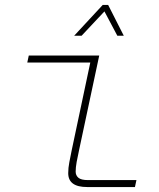

<svg xmlns="http://www.w3.org/2000/svg" viewBox="-20 -754 640 774"><path d="M331 0Q255 0 255 -56Q255 -77 259.5 -100Q264 -123 269 -148L344 -502H90L96 -530H380L299 -150Q293 -123 289 -101Q285 -79 285 -62Q285 -47 296 -37.5Q307 -28 335 -28H530L524 0ZM279 -610 394 -734H416L479 -610H453L401 -708L309 -610Z"/></svg>

Font: Geist Mono Thin
Style: Italic
Weight: 100
Italic angle: -12°
Monospace: yes
Designer: Basement.studio, Andrés Briganti, Mateo Zaragoza
Foundry: Basement.studio, Vercel, Andrés Briganti, Guido Ferreyra, Mateo Zaragoza
Version: Version 1.500; ttfautohint (v1.8.4.7-5d5b)